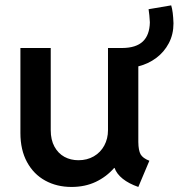

<svg xmlns="http://www.w3.org/2000/svg" viewBox="-20 -703 680 730"><path d="M57.6 -197.3V-520.5H172.9V-208Q172.9 -171.4 187 -145.5Q201.2 -119.6 224.9 -106.7Q248.5 -93.8 278.3 -93.8Q311 -93.8 336.7 -108.6Q362.3 -123.5 376.5 -149.7Q390.6 -175.8 390.6 -208V-520.5H445.3Q497.6 -521 523.2 -545.4Q548.8 -569.8 549.8 -618.2Q548.3 -647 544.9 -668L630.9 -682.6Q638.2 -659.2 639.6 -614.3Q639.6 -572.3 621.8 -538.6Q604 -504.9 573.7 -482.4Q543.5 -460 505.9 -450.7V-163.1Q506.3 -130.9 514.6 -116.2Q522.9 -101.6 547.9 -91.8L505.9 7.8Q469.7 -4.9 446.8 -23.2Q423.8 -41.5 415.5 -64.5H414.1Q384.8 -30.8 344 -11.5Q303.2 7.8 252 7.8Q195.8 7.8 151.9 -16.4Q107.9 -40.5 82.8 -86.7Q57.6 -132.8 57.6 -197.3Z"/></svg>

Font: Reddit Sans Fudge SemiBold
Style: Regular
Weight: 600
Designer: Stephen Hutchings
Foundry: Reddit
Version: Version 1.011